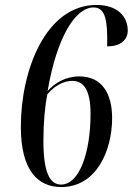

<svg xmlns="http://www.w3.org/2000/svg" viewBox="-20 -744 535 774"><path d="M227 10C369 10 432 -137 432 -268C432 -367 391 -436 300 -436C244 -436 200 -409 172 -377C208 -591 283 -714 357 -714C407 -714 414 -657 412 -557C463 -557 495 -581 495 -621C495 -677 454 -724 369 -724C165 -724 64 -462 64 -233C64 -56 133 10 227 10ZM226 0C181 0 155 -48 155 -176C155 -249 161 -317 171 -364C200 -399 238 -418 271 -418C318 -418 345 -380 345 -285C345 -131 301 0 226 0Z"/></svg>

Font: Noto Serif Display ExtraCondensed Medium
Style: Italic
Weight: 500
Width: 2
Italic angle: -12°
Designer: Monotype Design Team
Foundry: Monotype Imaging Inc.
Version: Version 2.009